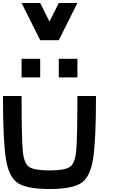

<svg xmlns="http://www.w3.org/2000/svg" viewBox="-20 -1270 790 1290"><path d="M500 -625H625Q625 -328.1 605.5 -203.1Q585.9 -78.1 523.4 -39.1Q460.9 0 312.5 0Q164.1 0 101.6 -39.1Q39.1 -78.1 19.5 -203.1Q0 -328.1 0 -625H125Q125 -343.8 132.8 -257.8Q140.6 -171.9 175.8 -148.4Q210.9 -125 312.5 -125Q414.1 -125 449.2 -148.4Q484.4 -171.9 492.2 -257.8Q500 -343.8 500 -625ZM250 -1250 312.5 -1125 375 -1250H500L375 -1000H250L125 -1250ZM500 -875V-750H375V-875ZM250 -875V-750H125V-875Z"/></svg>

Font: CraftyPE
Style: Regular
Weight: 400
Designer: Erek Butcher
Foundry: Haunted Coop
Version: Version 0.018;April 4, 2024;FontCreator 15.0.0.2962 64-bit